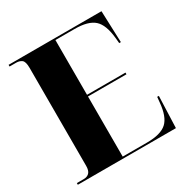

<svg xmlns="http://www.w3.org/2000/svg" viewBox="-163 -852 961 990"><g transform="rotate(-30 317.0 -357.0)"><path d="M20 0V-10H61Q82 -10 94 -22.5Q106 -35 106 -63V-646Q106 -684 92.5 -694Q79 -704 60 -704H20V-714H573L580 -526H570L567 -558Q559 -640 523.5 -672Q488 -704 407 -704H293V-378H522V-368H293V-10H438Q520 -10 555.5 -42.5Q591 -75 598 -157L601 -188H611L604 0Z"/></g></svg>

Font: Noto Serif Display SemiCondensed Black
Style: Regular
Weight: 900
Width: 4
Designer: Monotype Design Team
Foundry: Monotype Imaging Inc.
Version: Version 2.009